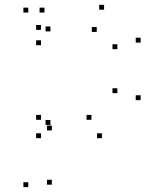

<svg xmlns="http://www.w3.org/2000/svg" viewBox="-20 -555 660 785"><path d="M192 200V180H172V200ZM192 -21.7V-41.7H172V-21.7ZM186.2 -44.3V-64.3H166.2V-44.3ZM186.2 -426.7V-446.7H166.2V-426.7ZM161.8 -503.7V-523.7H141.8V-503.7ZM95.7 -503.7V-523.7H75.7V-503.7ZM95.7 210V190H75.7V210ZM396.8 10V-10H376.8V10ZM555 -145.5V-165.5H535V-145.5ZM555 -380.8V-400.8H535V-380.8ZM405.5 -515.3V-535.3H385.5V-515.3ZM147.7 -432.7V-452.7H127.7V-432.7ZM147.7 -370.2V-390.2H127.7V-370.2ZM375.5 -424.5V-444.5H355.5V-424.5ZM459.8 -354V-374H439.8V-354ZM459.8 -174.2V-194.2H439.8V-174.2ZM353.8 -65.2V-85.2H333.8V-65.2ZM147.7 -65.2V-85.2H127.7V-65.2ZM147.7 10V-10H127.7V10Z"/></svg>

Font: Monaspace Krypton Dots Var
Style: Regular
Weight: 400
Designer: Riley Cran and the Lettermatic Team
Version: Version 1.100 (Monaspace Krypton Dots)